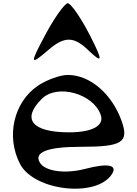

<svg xmlns="http://www.w3.org/2000/svg" viewBox="-20 -1132 842 1181"><path d="M103 -124C190 44 577 86 669 -62C704 -118 644 -130 503 -93C379 -61 257 -78 225 -132C187 -196 273 -229 476 -229C732 -229 775 -256 728 -388C668 -556 533 -671 397 -671C349 -671 265 -640 212 -604C64 -503 16 -292 103 -124ZM238 -525C333 -618 556 -556 600 -424C622 -359 547 -318 406 -318C177 -318 110 -399 238 -525ZM256 -913C162 -737 164 -727 278 -825C375 -909 434 -909 521 -825C613 -737 615 -754 534 -913C480 -1019 416 -1112 397 -1112C378 -1112 312 -1019 256 -913Z"/></svg>

Font: Venom Sans
Style: Regular
Weight: 400
Version: Version 1.001